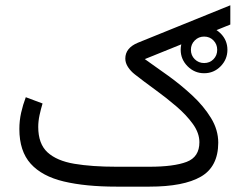

<svg xmlns="http://www.w3.org/2000/svg" viewBox="-20 -696 911 716"><path d="M653.8 -510.3Q653.8 -545.9 679.7 -571.3Q705.6 -596.7 741.2 -596.7Q777.3 -596.7 802.7 -571.3Q828.1 -545.9 828.1 -510.3Q828.1 -474.6 802.7 -448.7Q777.3 -422.9 741.2 -422.9Q705.6 -422.9 679.7 -448.7Q653.8 -474.6 653.8 -510.3ZM691.9 -510.3Q691.9 -489.3 706.3 -475.1Q720.7 -460.9 741.2 -460.9Q762.2 -460.9 776.1 -475.1Q790 -489.3 790 -510.3Q790 -530.8 776.1 -545.2Q762.2 -559.6 741.2 -559.6Q720.7 -559.6 706.3 -545.2Q691.9 -530.8 691.9 -510.3ZM537.6 0H414.1Q298.8 0 217.8 -19.3Q136.7 -38.6 94.5 -85.4Q52.2 -132.3 52.2 -214.8Q52.2 -246.1 58.8 -275.6Q65.4 -305.2 76.2 -333.5L138.7 -310.1Q132.3 -289.1 127.4 -266.4Q122.6 -243.7 122.6 -222.7Q122.6 -159.7 157.2 -127.9Q191.9 -96.2 257.3 -85.2Q322.8 -74.2 414.1 -74.2H537.1Q627.9 -74.2 675.8 -92.3Q723.6 -110.4 723.6 -165.5Q723.6 -199.7 699.5 -233.4Q675.3 -267.1 637.7 -299.3Q600.1 -331.5 558.6 -361.6Q517.1 -391.6 482.4 -418.9Q467.3 -430.7 457.3 -446Q447.3 -461.4 447.3 -477.5Q447.3 -517.1 494.1 -536.6L838.9 -676.3V-604.5L520 -475.6Q560.5 -447.3 607.9 -413.1Q655.3 -378.9 697.5 -339.6Q739.7 -300.3 766.8 -256.1Q793.9 -211.9 793.9 -163.6Q793.5 -74.2 729 -37.1Q664.6 0 537.6 0Z"/></svg>

Font: Vazirmatn RD UI Light
Style: Regular
Weight: 300
Designer: Saber Rastikerdar
Foundry: Saber Rastikerdar
Version: Version 33.003